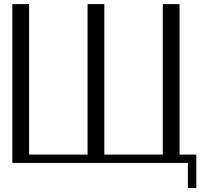

<svg xmlns="http://www.w3.org/2000/svg" viewBox="-20 -812 1061 957"><path d="M875 -791.5V-41.5H958.5V125H916.5V0H41.5V-791.5H125V-41.5H416.5V-791.5H500V-41.5H791.5V-791.5Z"/></svg>

Font: Gputeks
Style: Regular
Weight: 500
Version: Version 0.9